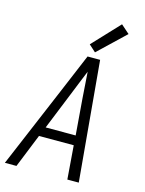

<svg xmlns="http://www.w3.org/2000/svg" viewBox="-140 -1054 857 1137"><g transform="rotate(15 288.0 -486.0)"><path d="M5 0H76L159 -206H372L388 0H458L392 -735H315L212 -490ZM184 -265 275 -490Q291 -530 307 -569.5Q323 -609 339 -648Q342 -609 344.5 -569.5Q347 -530 350 -490L368 -265ZM351 -770 515 -926 463 -972 309 -808Z"/></g></svg>

Font: Iosevka Sparkle Light
Style: Italic
Weight: 300
Italic angle: -9°
Designer: Belleve Invis
Foundry: Belleve Invis
Version: Version 4.5.0; ttfautohint (v1.8.3)